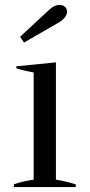

<svg xmlns="http://www.w3.org/2000/svg" viewBox="-20 -756 363 776"><path d="M61 -607C61 -607 77 -584 77 -584C77 -584 219 -666 219 -666C240 -679 251 -694 251 -709C251 -716 248 -723 243 -728C238 -733 230 -736 220 -736C205 -736 190 -728 175 -713C175 -713 61 -607 61 -607ZM36 -11C36 -11 36 0 36 0C36 0 286 0 286 0C286 0 286 -11 286 -11C263 -18 237 -25 206 -30C206 -30 206 -504 206 -504C206 -504 46 -488 46 -488C46 -488 46 -480 46 -480C66 -473 89 -468 116 -463C116 -463 116 -30 116 -30C111 -29 100 -27 82 -24C64 -20 49 -16 36 -11Z"/></svg>

Font: BUSH 25 TRIRONG 0515 A
Style: Regular
Weight: 400
Designer: Katatrad Team
Foundry: CadsonDemak